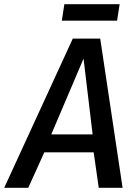

<svg xmlns="http://www.w3.org/2000/svg" viewBox="-53 -890 655 910"><path d="M-33 0 292 -707H422L528 0H415L391 -168H157L81 0ZM190 -253H386L343 -612ZM240 -792 252 -870H514L502 -792Z"/></svg>

Font: Georama ExtraCondensed Thin Medium
Style: Italic
Weight: 500
Italic angle: -9°
Version: Version 1.001